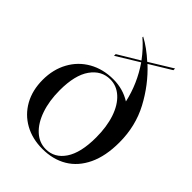

<svg xmlns="http://www.w3.org/2000/svg" viewBox="-233 -912 1038 1038"><g transform="rotate(45 286.5 -392.5)"><path d="M20 -251Q20 -330 54 -392Q88 -454 149 -488.5Q210 -523 289 -523Q362 -523 421 -486Q396 -598 330 -694L201 -615V-628L324 -702Q284 -756 239 -794V-800Q294 -771 351 -719L483 -800V-787L360 -712Q443 -635 498 -532Q553 -429 553 -304Q553 -200 519 -128.5Q485 -57 424.5 -21Q364 15 283 15Q206 15 146.5 -18Q87 -51 53.5 -111Q20 -171 20 -251ZM297 3Q364 3 404.5 -57.5Q445 -118 445 -234Q445 -316 424 -378.5Q403 -441 364.5 -476Q326 -511 277 -511Q210 -511 167.5 -451.5Q125 -392 125 -276Q125 -195 147 -131.5Q169 -68 208 -32.5Q247 3 297 3Z"/></g></svg>

Font: Nyght Serif
Style: Regular
Weight: 400
Designer: Maksym Kobuzan
Version: Version 0.410